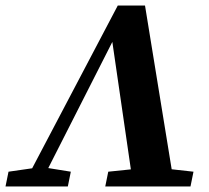

<svg xmlns="http://www.w3.org/2000/svg" viewBox="-49 -677 757 697"><path d="M-29 0H197.2L208.1 -53.7L114.8 -68.7H86L-18.1 -53.7L-29 0ZM33 0H92.3L390 -586.3L355.1 -550.3L435.1 0H584.4L477.4 -657H378.6L33 0ZM333.1 0H642.5L653.4 -53.7L518.6 -68.7H489.7L344 -53.7L333.1 0Z"/></svg>

Font: Source Serif Variable
Style: Italic
Weight: 389
Italic angle: -12°
Designer: Frank Grießhammer
Foundry: Adobe Systems Incorporated
Version: Version 3.001;hotconv 1.0.111;makeotfexe 2.5.65597